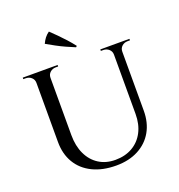

<svg xmlns="http://www.w3.org/2000/svg" viewBox="-160 -1048 1118 1196"><g transform="rotate(-20 398.5 -450.0)"><path d="M208 -700V-260Q208 -188 233.5 -134Q259 -80 305.5 -50.5Q352 -21 414 -21Q479 -21 527.5 -49Q576 -77 602.5 -128Q629 -179 629 -247V-700H684V-249Q684 -170 650.5 -111Q617 -52 554.5 -19Q492 14 408 14Q317 14 251 -18.5Q185 -51 150 -110Q115 -169 115 -248V-700ZM118 -700V-640H115Q115 -662 99.5 -676Q84 -690 62 -690Q62 -690 54 -690Q46 -690 46 -690V-700ZM277 -700V-690Q277 -690 269 -690Q261 -690 261 -690Q239 -690 223.5 -676Q208 -662 208 -640H206V-700ZM632 -700V-640H629Q629 -662 613.5 -676Q598 -690 576 -690Q576 -690 568 -690Q560 -690 560 -690V-700ZM753 -700V-690Q753 -690 745 -690Q737 -690 737 -690Q715 -690 699.5 -676Q684 -662 684 -640H682V-700ZM430 -771 423 -764Q394 -776 364 -789.5Q334 -803 304.5 -819Q275 -835 247 -851Q256 -871 268 -886.5Q280 -902 297 -914Q318 -894 341.5 -870.5Q365 -847 387.5 -822Q410 -797 430 -771Z"/></g></svg>

Font: Cinzel Medium
Style: Regular
Weight: 500
Designer: Natanael Gama
Version: Version 2.000